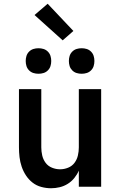

<svg xmlns="http://www.w3.org/2000/svg" viewBox="-20 -995 640 1023"><path d="M252 8Q226 8 200 1Q174 -6 153.5 -22Q133 -38 118.5 -60Q104 -82 95.5 -107Q87 -132 84 -158Q81 -184 81 -210V-520H200V-210Q200 -188 205 -166.5Q210 -145 223 -127.5Q236 -110 257 -101.5Q278 -93 300 -93Q322 -93 343 -101.5Q364 -110 377 -127.5Q390 -145 395 -166.5Q400 -188 400 -210V-520H519V0H400V-86Q391 -65 376 -46.5Q361 -28 341 -15.5Q321 -3 298 2.5Q275 8 252 8ZM415 -602Q401 -602 388 -606Q375 -610 365 -620Q355 -630 351 -643Q347 -656 347 -670Q347 -684 351 -697Q355 -710 365 -720Q375 -730 388 -734Q401 -738 415 -738Q429 -738 442 -734Q455 -730 465 -720Q475 -710 479 -697Q483 -684 483 -670Q483 -656 479 -643Q475 -630 465 -620Q455 -610 442 -606Q429 -602 415 -602ZM185 -602Q171 -602 158 -606Q145 -610 135 -620Q125 -630 121 -643Q117 -656 117 -670Q117 -684 121 -697Q125 -710 135 -720Q145 -730 158 -734Q171 -738 185 -738Q199 -738 212 -734Q225 -730 235 -720Q245 -710 249 -697Q253 -684 253 -670Q253 -656 249 -643Q245 -630 235 -620Q225 -610 212 -606Q199 -602 185 -602ZM314 -780 164 -915 234 -975 371 -830Z"/></svg>

Font: Iosevka Fixed Extended
Style: Bold
Weight: 700
Width: 7
Monospace: yes
Designer: Belleve Invis
Foundry: Belleve Invis
Version: Version 24.1.1; ttfautohint (v1.8.4)